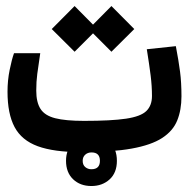

<svg xmlns="http://www.w3.org/2000/svg" viewBox="-20 -501 626 636"><path d="M248.5 2.9Q158.7 2.9 105.2 -16.6Q51.8 -36.1 28.3 -80.1Q4.9 -124 4.9 -197.3Q4.9 -234.9 12 -269.5Q19 -304.2 26.4 -324.7H113.3Q106.9 -281.7 103.5 -256.3Q100.1 -231 100.1 -200.7Q100.1 -162.1 114.3 -140.1Q128.4 -118.2 162.8 -109.4Q197.3 -100.6 258.3 -100.6Q348.6 -100.6 397.5 -107.9Q446.3 -115.2 464.8 -133.3Q483.4 -151.4 483.4 -183.1Q483.4 -215.8 479 -251Q474.6 -286.1 466.3 -337.9L562.5 -348.1Q571.8 -299.3 576.4 -263.7Q581.1 -228 581.1 -182.1Q581.1 -136.7 567.1 -102.1Q553.2 -67.4 517.1 -43.9Q481 -20.5 416 -8.8Q351.1 2.9 248.5 2.9ZM349.1 -329.6 288.1 -390.6 227.1 -329.6 151.4 -404.8 227.1 -481 288.1 -419.4 349.1 -481 424.8 -404.8ZM282.7 115.2Q245.6 115.2 222.2 92.8Q198.7 70.3 198.7 31.7Q198.7 -6.3 222.9 -29.1Q247.1 -51.8 282.7 -51.8Q318.8 -51.8 343 -30Q367.2 -8.3 367.2 31.7Q367.2 71.3 343 93.3Q318.8 115.2 282.7 115.2ZM282.7 59.6Q311 59.6 311 31.7Q311 3.9 283.2 3.9Q270.5 3.9 262.2 11.5Q253.9 19 253.9 31.7Q253.9 45.4 262.5 52.5Q271 59.6 282.7 59.6Z"/></svg>

Font: Cascadia Mono PL
Style: Regular
Weight: 400
Monospace: yes
Designer: Aaron Bell
Foundry: Saja Typeworks
Version: Version 2404.023; ttfautohint (v1.8.4)